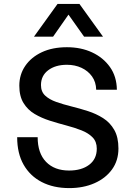

<svg xmlns="http://www.w3.org/2000/svg" viewBox="-20 -952 690 984"><path d="M335 12Q254 12 194 -19Q134 -50 101 -108Q68 -166 68 -249H173Q173 -167 216 -122.5Q259 -78 334 -78Q398 -78 437 -107.5Q476 -137 476 -190Q476 -226 454.5 -248Q433 -270 397.5 -284Q362 -298 320 -309Q278 -320 235.5 -333.5Q193 -347 157.5 -368Q122 -389 100.5 -424Q79 -459 79 -513Q79 -570 109.5 -614.5Q140 -659 194.5 -684.5Q249 -710 323 -710Q395 -710 452 -683.5Q509 -657 543.5 -608.5Q578 -560 579 -492H473Q472 -532 451.5 -560.5Q431 -589 397.5 -604.5Q364 -620 323 -620Q264 -620 227 -592Q190 -564 190 -516Q190 -482 211.5 -462Q233 -442 268.5 -429.5Q304 -417 346.5 -406.5Q389 -396 431 -382.5Q473 -369 508.5 -346.5Q544 -324 565.5 -286.5Q587 -249 587 -191Q587 -129 554 -83.5Q521 -38 464 -13Q407 12 335 12ZM154 -764 275 -932H387L508 -764H411L331 -877L252 -764Z"/></svg>

Font: Azeret Mono Thin
Style: Regular
Weight: 400
Version: Version 1.002